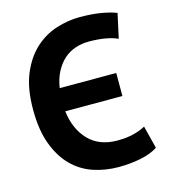

<svg xmlns="http://www.w3.org/2000/svg" viewBox="-109 -801 795 902"><g transform="rotate(-15 288.5 -350.0)"><path d="M549 -29Q534 -18 511.5 -9.5Q489 -1 463.5 4Q438 9 411 11.5Q384 14 358 14Q293 14 235 -5.5Q177 -25 133.5 -68.5Q90 -112 64 -181.5Q38 -251 38 -350Q38 -453 67 -522.5Q96 -592 142.5 -634.5Q189 -677 246.5 -695.5Q304 -714 362 -714Q422 -714 467 -706Q512 -698 539 -687L513 -568Q490 -579 454.5 -585.5Q419 -592 374 -592Q339 -592 307.5 -581.5Q276 -571 251.5 -549Q227 -527 209.5 -494Q192 -461 185 -416H460V-304H182Q193 -215 244.5 -161.5Q296 -108 384 -108Q429 -108 464 -117Q499 -126 521 -139Z"/></g></svg>

Font: PTSans
Style: Bold
Weight: 700
Designer: A.Korolkova, O.Umpeleva, V.Yefimov
Foundry: ParaType Ltd
Version: Version 2.003W OFL